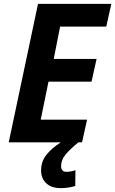

<svg xmlns="http://www.w3.org/2000/svg" viewBox="-20 -734 594 990"><path d="M176 -714H554L528 -597H290L257 -430H478L452 -313H230L190 -117H429L403 0H25ZM192 145Q192 100 217.5 66.5Q243 33 293 0H384Q340 36 317.5 63.5Q295 91 295 123Q295 137 302 144.5Q309 152 322 152Q343 152 369 144L368 225Q332 236 293 236Q246 236 219 211.5Q192 187 192 145Z"/></svg>

Font: Noto Sans Display
Style: Bold Italic
Weight: 700
Italic angle: -12°
Designer: Monotype Design team
Foundry: Monotype Imaging Inc.
Version: Version 1.000